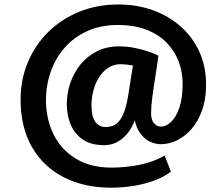

<svg xmlns="http://www.w3.org/2000/svg" viewBox="-20 -785 1020 873"><path d="M484.9 68.4Q363.3 68.4 270.5 21.2Q177.7 -25.9 125.7 -115.7Q73.7 -205.6 73.7 -332Q73.7 -423.3 106.7 -502Q139.6 -580.6 199.5 -639.6Q259.3 -698.7 340.6 -731.7Q421.9 -764.6 518.1 -764.6Q602.1 -764.6 674.3 -738.8Q746.6 -712.9 801.3 -664.8Q856 -616.7 886.5 -549.6Q917 -482.4 917 -400.4Q917 -333 898.4 -282.2Q879.9 -231.4 849.9 -197.5Q819.8 -163.6 783.7 -146.5Q747.6 -129.4 711.9 -129.4Q684.1 -129.4 659.4 -142.1Q634.8 -154.8 617.4 -179.2Q600.1 -203.6 592.8 -237.8Q574.7 -188.5 538.3 -156.7Q502 -125 453.1 -125Q394.5 -125 357.2 -150.1Q319.8 -175.3 301.8 -217.8Q283.7 -260.3 283.7 -311.5Q283.7 -359.9 299.3 -406.5Q314.9 -453.1 345.5 -491.2Q376 -529.3 420.4 -551.8Q464.8 -574.2 522 -574.2Q556.2 -574.2 590.1 -567.6Q624 -561 653.1 -551.3Q682.1 -541.5 700.2 -531.7Q693.4 -479.5 685.5 -431.4Q677.7 -383.3 672.4 -342Q667 -300.8 667 -269.5Q667 -241.2 679.7 -225.3Q692.4 -209.5 711.9 -209.5Q735.4 -209.5 758.1 -231Q780.8 -252.4 795.7 -295.9Q810.5 -339.4 810.5 -404.3Q810.5 -456.5 792.7 -504.4Q774.9 -552.2 738.5 -590.1Q702.1 -627.9 646.2 -649.7Q590.3 -671.4 514.6 -671.4Q437.5 -671.4 377 -643.8Q316.4 -616.2 274.4 -568.4Q232.4 -520.5 210.7 -459Q189 -397.5 189 -330.1Q189 -243.7 223.6 -173.8Q258.3 -104 325 -63.5Q391.6 -22.9 486.3 -22.9Q550.8 -22.9 614.3 -35.6Q677.7 -48.3 728.5 -77.6L757.3 -4.4Q725.1 20 680.9 36.1Q636.7 52.2 586.4 60.3Q536.1 68.4 484.9 68.4ZM461.4 -207.5Q492.7 -207.5 512.7 -225.1Q532.7 -242.7 545.4 -278.6Q558.1 -314.5 565.9 -370.1L584.5 -487.3Q571.8 -489.7 555.9 -491.5Q540 -493.2 529.8 -493.2Q489.3 -493.2 459 -466.8Q428.7 -440.4 412.4 -397.7Q396 -355 396 -305.2Q396 -256.8 412.6 -232.2Q429.2 -207.5 461.4 -207.5Z"/></svg>

Font: Comme
Style: Bold
Weight: 700
Version: Version 1.000;gftools[0.9.27]